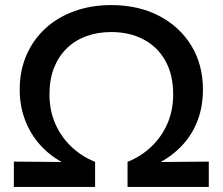

<svg xmlns="http://www.w3.org/2000/svg" viewBox="-20 -735 876 755"><path d="M34.5 0V-99.5L222.5 -98Q172.5 -125.5 135.5 -167.8Q98.5 -210 78 -264.5Q57.5 -319 57.5 -383Q57.5 -456.5 83.8 -517.5Q110 -578.5 158 -622.8Q206 -667 272.2 -691Q338.5 -715 417.5 -715Q524 -715 605.2 -672.8Q686.5 -630.5 732.2 -555.8Q778 -481 778 -383Q778 -319 758.8 -265.8Q739.5 -212.5 702.8 -170.5Q666 -128.5 612.5 -98L801 -99.5V0H481.5V-98.5Q534 -119.5 574.5 -157.8Q615 -196 638 -248.2Q661 -300.5 661 -364Q661 -441.5 630 -496.5Q599 -551.5 544 -580.2Q489 -609 417.5 -609Q364 -609 319.5 -592.8Q275 -576.5 242.5 -544.8Q210 -513 192.2 -467.8Q174.5 -422.5 174.5 -364Q174.5 -300.5 197.5 -248.2Q220.5 -196 261 -157.8Q301.5 -119.5 354 -98.5V0Z"/></svg>

Font: Geologica Thin Roman
Style: Regular
Weight: 400
Version: Version 1.010;gftools[0.9.28]